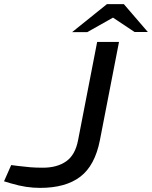

<svg xmlns="http://www.w3.org/2000/svg" viewBox="-33 -904 739 934"><path d="M161.9 10Q128.2 10 94.1 4.9Q59.9 -0.2 19.7 -12.1L-13.4 -22L21.5 -101L55.1 -96.7Q87.7 -92.7 114.3 -90.4Q141 -88.2 175.4 -88.2Q244.8 -88.2 289 -119.2Q333.1 -150.3 346.7 -221.6L439.6 -700H545.9L453 -222.1Q428.8 -98.6 357.5 -44.3Q286.2 10 161.9 10ZM317.8 -747.7 487.3 -884H569.4L540.1 -831.4L391.5 -747.7ZM621.6 -748.4 495.2 -832.5 487.3 -884H569.4L686.1 -748.4Z"/></svg>

Font: REM Medium
Style: Italic
Weight: 500
Italic angle: -11°
Designer: Octavio Pardo
Foundry: Ashler Design
Version: Version 1.005;gftools[0.9.28]